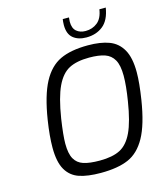

<svg xmlns="http://www.w3.org/2000/svg" viewBox="-134 -1029 966 1134"><g transform="rotate(-15 349.5 -462.0)"><path d="M103 -212Q103 -282 118 -378Q141 -523 183 -601.5Q225 -680 290.5 -711Q356 -742 461 -742Q538 -742 590 -722.5Q642 -703 670.5 -653Q699 -603 699 -514Q699 -450 683 -348Q660 -203 617.5 -126.5Q575 -50 510 -22Q445 6 341 6Q261 6 209.5 -11.5Q158 -29 130.5 -76.5Q103 -124 103 -212ZM604 -361Q619 -453 619 -514Q619 -578 600 -611.5Q581 -645 544.5 -657.5Q508 -670 449 -670Q373 -670 326 -645.5Q279 -621 248 -555.5Q217 -490 197 -365Q182 -265 182 -215Q182 -154 200 -122Q218 -90 254.5 -78Q291 -66 354 -66Q432 -66 478.5 -90Q525 -114 555 -177.5Q585 -241 604 -361ZM355 -894Q355 -905 356 -914Q357 -923 358 -930H396Q394 -912 394 -904Q394 -864 415.5 -845.5Q437 -827 471 -827Q513 -827 543.5 -851.5Q574 -876 582 -930H621Q609 -855 567.5 -822Q526 -789 466 -789Q416 -789 385.5 -814Q355 -839 355 -894Z"/></g></svg>

Font: Exo
Style: Italic
Weight: 400
Italic angle: -9°
Designer: Natanael Gama
Foundry: Natanael Gama
Version: Version 1.500; ttfautohint (v1.6)